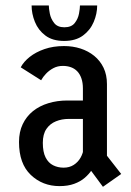

<svg xmlns="http://www.w3.org/2000/svg" viewBox="-20 -684 490 717"><path d="M364.4 13.6 298.4 -75.6 350 -140.1 432.6 -34.3ZM292.6 -131.6 338.1 -78.7Q332.9 -64.9 322.6 -49.3Q312.4 -33.7 296.4 -19.9Q280.4 -6.1 257.2 2.4Q234 11 202.3 11Q139 11 95 -30.8Q51 -72.5 51 -153.6Q51 -191.6 64.9 -220.5Q78.7 -249.4 103.1 -269Q127.6 -288.6 160.6 -298.6Q193.6 -308.7 231.6 -308.7H300.8V-239.9H236.4Q210.9 -239.9 188.9 -231Q166.9 -222.2 153.4 -202.6Q139.9 -183 139.9 -150.6Q139.9 -116.4 150.3 -96Q160.7 -75.6 178.4 -66.8Q196 -57.9 217.7 -57.9Q239.2 -57.9 255.2 -68.1Q271.2 -78.3 280.8 -95.1Q290.4 -111.9 292.6 -131.6ZM219.1 -512Q251.9 -512 280.6 -502.8Q309.4 -493.5 331.8 -475.4Q354.1 -457.2 366.8 -430.8Q379.4 -404.3 379.4 -369.9V-77.4L289.6 -94.1V-353.3Q289.6 -375.1 284 -391.2Q278.5 -407.3 268.6 -417.6Q258.8 -427.9 245 -432.9Q231.3 -437.9 214.6 -437.9Q194.9 -437.9 179.1 -429.4Q163.2 -420.9 151.7 -408.6Q140.1 -396.4 133.6 -384.3L57.4 -432.6Q68.2 -453.3 90.9 -471.4Q113.5 -489.4 146 -500.7Q178.6 -512 219.1 -512ZM342.9 -663.7Q342.9 -632.7 330 -602.1Q317.1 -571.4 289.9 -551.3Q262.6 -531.1 219.4 -531.1Q176.2 -531.1 149.5 -551.3Q122.8 -571.4 110.4 -602.1Q98 -632.7 98 -663.7H162.3Q162.3 -652.5 166.1 -633Q170 -613.6 182.4 -597.9Q194.7 -582.1 220.4 -582.1Q246.6 -582.1 259 -597.9Q271.4 -613.6 275 -633Q278.6 -652.5 278.6 -663.7Z"/></svg>

Font: League Mono Thin Condensed
Style: Regular
Weight: 100
Width: 1
Designer: Tyler Finck
Foundry: The League of Moveable Type / Tyler Finck
Version: Version 2.300;RELEASE